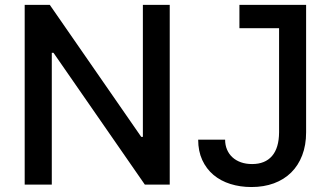

<svg xmlns="http://www.w3.org/2000/svg" viewBox="-20 -747 1339 777"><path d="M666.9 0H566.1L196.4 -533.4H189.6V0H79.9V-727.3H181.5L551.5 -193.2H558.2V-727.3H666.9ZM1109.4 -632.8H948.9V-727.3H1218.8V-211.6Q1218.8 -159.4 1202.9 -118.3Q1187.1 -77.1 1158.2 -48.7Q1129.3 -20.2 1088.4 -5.1Q1047.6 9.9 997.5 9.9Q951.7 9.9 912.3 -2.5Q872.9 -14.9 843.9 -39.2Q815 -63.6 798.5 -99.4Q782 -135.3 782 -181.8H891Q891 -159.8 898.8 -141.5Q906.6 -123.2 920.8 -110.3Q935 -97.3 955.1 -90.2Q975.1 -83.1 1000.4 -83.1Q1052.6 -83.1 1080.8 -115.6Q1109 -148.1 1109.4 -211.6Z"/></svg>

Font: Linik Sans Medium
Style: Regular
Weight: 500
Designer: Rasmus Andersson (font), Cristiano Sobral (main changes)
Foundry: rsms
Version: Version 3.018;June 1, 2022;FontCreator 14.0.0.2814 64-bit; t